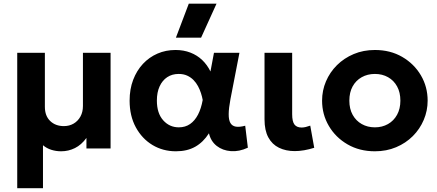

<svg xmlns="http://www.w3.org/2000/svg" viewBox="-20 -784 2308 1014"><path d="M71 210V-505H217V-220Q217 -172 245 -145Q273 -118 317.5 -118Q346 -118 368.8 -131.2Q391.5 -144.5 404.8 -168.5Q418 -192.5 418 -224V-505H564V0H436.5V-55.5Q410 -19 375.8 -2Q341.5 15 303 15Q276 15 251.2 7.2Q226.5 -0.5 207 -17V210Z M909 15Q840.5 15 785.2 -18.2Q730 -51.5 697.2 -111.8Q664.5 -172 664.5 -252.5Q664.5 -313 683.2 -362.2Q702 -411.5 735 -446.8Q768 -482 811.8 -501Q855.5 -520 907 -520Q950 -520 985.5 -506.2Q1021 -492.5 1047.8 -467Q1074.5 -441.5 1091.5 -406.5L1110 -505H1244.5L1197 -260Q1188 -212.5 1187.8 -181.5Q1187.5 -150.5 1196.8 -134.5Q1206 -118.5 1225.5 -115.2Q1245 -112 1275 -120L1289 -4Q1243 17.5 1199.5 14.2Q1156 11 1124.8 -13.2Q1093.5 -37.5 1083.5 -80Q1053.5 -33 1011 -9Q968.5 15 909 15ZM924.5 -111.5Q958.5 -111.5 983.8 -129Q1009 -146.5 1025.8 -178.8Q1042.5 -211 1050.5 -256Q1047.5 -273 1041.5 -291.8Q1035.5 -310.5 1025.8 -328.8Q1016 -347 1001.8 -361.5Q987.5 -376 968.2 -384.8Q949 -393.5 923.5 -393.5Q889 -393.5 863.2 -376.5Q837.5 -359.5 823 -328Q808.5 -296.5 808.5 -253Q808.5 -186 841.8 -148.8Q875 -111.5 924.5 -111.5ZM909 -585 977 -764.5H1123.5L1042 -585Z M1537 14Q1489.5 14 1453.2 -3.8Q1417 -21.5 1397 -58.5Q1377 -95.5 1377 -154V-505H1523V-181Q1523 -142 1535.2 -126.2Q1547.5 -110.5 1573 -110.5Q1583 -110.5 1594.5 -113.2Q1606 -116 1618.5 -120.5L1639.5 -3.5Q1612.5 5 1586.5 9.5Q1560.5 14 1537 14Z M1960 15Q1878.5 15 1815.5 -21.5Q1752.5 -58 1716.8 -118.8Q1681 -179.5 1681 -252.5Q1681 -306 1701.5 -354.2Q1722 -402.5 1759.5 -439.8Q1797 -477 1848 -498.5Q1899 -520 1960 -520Q2041.5 -520 2104.2 -483.5Q2167 -447 2202.8 -386.2Q2238.5 -325.5 2238.5 -252.5Q2238.5 -199.5 2218 -151Q2197.5 -102.5 2160.2 -65.2Q2123 -28 2072 -6.5Q2021 15 1960 15ZM1960 -111.5Q1998.5 -111.5 2029 -128.8Q2059.5 -146 2077 -177.8Q2094.5 -209.5 2094.5 -252.5Q2094.5 -296 2077.2 -327.5Q2060 -359 2029.5 -376.2Q1999 -393.5 1960 -393.5Q1921 -393.5 1890.2 -376.2Q1859.5 -359 1842.2 -327.5Q1825 -296 1825 -252.5Q1825 -209 1842.5 -177.5Q1860 -146 1890.5 -128.8Q1921 -111.5 1960 -111.5Z"/></svg>

Font: Geologica Cursive SemiBold
Style: Regular
Weight: 600
Designer: Sindre Bremnes, Frode Helland
Foundry: Monokrom Skriftforlag AS
Version: Version 1.010;gftools[0.9.28]